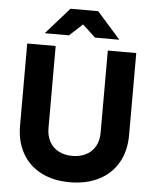

<svg xmlns="http://www.w3.org/2000/svg" viewBox="-60 -955 823 1018"><g transform="rotate(5 351.0 -445.5)"><path d="M61.1 -263.8V-700H212.5V-263.8Q212.5 -222.1 229.3 -191.3Q246.2 -160.4 277.6 -143.8Q309 -127.2 351.1 -127.2Q393.2 -127.2 424.8 -143.8Q456.3 -160.4 473.2 -191.3Q490 -222.1 490 -263.8V-700H641.4V-263.8Q641.4 -179.1 605.9 -116.9Q570.5 -54.6 504.4 -20.8Q438.4 13.1 349.1 13.1Q260.8 13.1 195.9 -20.8Q131 -54.6 96.1 -116.9Q61.1 -179.1 61.1 -263.8ZM274.7 -894V-903.7H420.8L545.9 -762.5H416.4ZM273.7 -903.7H419.8V-894L278.1 -762.5H148.7Z"/></g></svg>

Font: Oak Sans Light
Style: Regular
Weight: 400
Designer: Erik Kennedy, Walven
Foundry: Erik Kennedy, Walven
Version: Version 1.100;Glyphs 3.1.2 (3151)